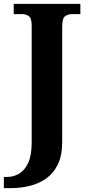

<svg xmlns="http://www.w3.org/2000/svg" viewBox="-41 -734 458 994"><path d="M-21 240V182H-3Q29 182 58 165Q87 148 105 109Q123 70 123 3V-600Q123 -640 108 -650.5Q93 -661 72 -661H30V-714H375V-661H333Q311 -661 296 -650Q281 -639 281 -596V2Q281 70 259 116Q237 162 199.5 189Q162 216 114 228Q66 240 15 240Z"/></svg>

Font: Noto Naskh Arabic
Style: Bold
Weight: 700
Designer: Monotype Design Team, David Williams, Mohamad Dakak and Nizar Qandah
Foundry: Monotype Imaging Inc.
Version: Version 2.016